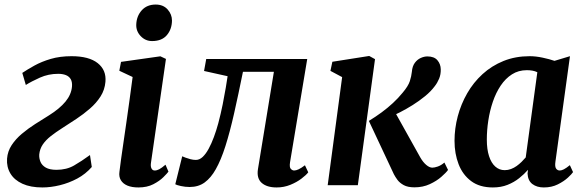

<svg xmlns="http://www.w3.org/2000/svg" viewBox="-20 -814 2565 844"><path d="M166 10Q114.5 10 78.8 -6.2Q43 -22.5 25.8 -51.2Q8.5 -80 11 -116.5Q13.5 -149 31.2 -176Q49 -203 76 -225.8Q103 -248.5 134.2 -268.5Q165.5 -288.5 195.5 -307Q242.5 -336.5 268 -367.5Q293.5 -398.5 296.5 -434Q298 -453.5 291 -465.8Q284 -478 269.8 -483.8Q255.5 -489.5 235.5 -489.5Q193 -489.5 155.5 -472.8Q118 -456 93.5 -440.5L78 -493.5Q101 -509 131.8 -526Q162.5 -543 203 -555Q243.5 -567 294.5 -567Q371 -567 409.5 -536.5Q448 -506 443.5 -454.5Q440.5 -419 422 -390Q403.5 -361 375.2 -336.5Q347 -312 315.5 -291.2Q284 -270.5 254.5 -251.5Q226 -233.5 203.5 -215.8Q181 -198 168 -178.8Q155 -159.5 152.5 -135Q151.5 -118 158 -102.5Q164.5 -87 181.5 -77.2Q198.5 -67.5 228.5 -67.5Q272.5 -67.5 305.5 -86.5Q338.5 -105.5 375.5 -132.5L383.5 -80Q356.5 -49 319.8 -29.2Q283 -9.5 243 0.2Q203 10 166 10Z M588.5 10Q559.5 10 540 1.8Q520.5 -6.5 511.2 -22Q502 -37.5 505 -58.5Q507.5 -80.5 512 -113Q516.5 -145.5 522.5 -186Q528.5 -226.5 535.2 -273.5Q542 -320.5 549 -371.5Q556 -422.5 563 -475.5L504.5 -503L512 -542L685 -566.5L709.5 -555L644 -101Q641 -83 645.8 -73.8Q650.5 -64.5 660 -64.5Q669.5 -64.5 680 -70Q690.5 -75.5 707.5 -90L720.5 -59.5Q715 -52 698.2 -35.2Q681.5 -18.5 654 -4.2Q626.5 10 588.5 10ZM648.5 -633.5Q619 -633.5 598.2 -655.5Q577.5 -677.5 579 -707Q580.5 -743.5 603.2 -768.8Q626 -794 664.5 -794Q697.5 -794 716.8 -772.5Q736 -751 736 -723.5Q735.5 -685.5 713.5 -659.5Q691.5 -633.5 648.5 -633.5Z M1255 -101Q1251.5 -78.5 1258.5 -71.5Q1265.5 -64.5 1273 -64.5Q1281.5 -64.5 1292.8 -69.8Q1304 -75 1320.5 -87.5L1335 -56.5Q1326 -44.5 1305.2 -28.8Q1284.5 -13 1256.2 -1.5Q1228 10 1196 10Q1153 10 1130.2 -10.2Q1107.5 -30.5 1114 -71L1184 -498.5H1048Q1027.5 -397 1009 -315.2Q990.5 -233.5 971 -172Q951.5 -110.5 928.5 -70Q907.5 -32.5 880 -12.2Q852.5 8 813.5 8Q794.5 8 775.2 3.8Q756 -0.5 750.5 -4L781 -127Q785 -125 795 -121.2Q805 -117.5 817.2 -114.2Q829.5 -111 841 -111Q857 -111 871 -124.2Q885 -137.5 897.2 -160Q909.5 -182.5 920.2 -211.5Q931 -240.5 939.5 -272Q950.5 -313.5 958.8 -354.5Q967 -395.5 972.5 -428.5Q978 -461.5 980.5 -479L877 -502L886.5 -554.5H1330.5Z M1420.5 0 1484 -475 1432.5 -502.5 1441 -542.5 1603 -568 1628.5 -554 1553 0ZM1802 9.5Q1772.5 9.5 1754.8 -0.2Q1737 -10 1727.2 -23.2Q1717.5 -36.5 1711.5 -48L1601.5 -282.5Q1631 -300.5 1657.5 -320Q1684 -339.5 1707.2 -361Q1730.5 -382.5 1750 -406.5Q1774.5 -435.5 1781.5 -457.2Q1788.5 -479 1790.5 -498.5Q1792.5 -523 1803.5 -537.8Q1814.5 -552.5 1829.5 -559.2Q1844.5 -566 1858.5 -566Q1888.5 -566 1902.8 -549.2Q1917 -532.5 1917.5 -509.5Q1918 -486.5 1910.2 -468Q1902.5 -449.5 1891 -435Q1874 -412 1848.2 -391Q1822.5 -370 1793.8 -352Q1765 -334 1737.8 -320.2Q1710.5 -306.5 1689.5 -297L1705 -341.5L1827.5 -122Q1839.5 -101 1853.8 -89Q1868 -77 1880.5 -77Q1890 -77 1904.5 -82Q1919 -87 1933.5 -99.5L1949.5 -67Q1941 -55 1920.2 -36.8Q1899.5 -18.5 1869.2 -4.5Q1839 9.5 1802 9.5Z M2421.5 -103Q2418.5 -81.5 2424.5 -73Q2430.5 -64.5 2440.5 -64.5Q2448.5 -64.5 2458.8 -69.8Q2469 -75 2485 -88L2499 -57.5Q2494 -49.5 2476.5 -33.2Q2459 -17 2432 -3.5Q2405 10 2370.5 10Q2340 10 2320.2 -5Q2300.5 -20 2299 -51L2301 -67.5Q2284.5 -48.5 2262.2 -30.8Q2240 -13 2211.2 -1.5Q2182.5 10 2146.5 10Q2088.5 10 2051.2 -17.8Q2014 -45.5 1996 -92Q1978 -138.5 1978 -195Q1978 -249 1992.2 -302.8Q2006.5 -356.5 2033.8 -404Q2061 -451.5 2101.2 -488.2Q2141.5 -525 2193.5 -546Q2245.5 -567 2308.5 -567Q2335 -567 2365.5 -560.5Q2396 -554 2417.5 -546.5L2485.5 -567ZM2342 -496.5Q2332 -501.5 2320.2 -503.5Q2308.5 -505.5 2296 -505.5Q2259 -505.5 2230.5 -487.2Q2202 -469 2181 -437.8Q2160 -406.5 2146.5 -366.8Q2133 -327 2126.5 -284.2Q2120 -241.5 2120 -200.5Q2120 -157.5 2129.8 -127.5Q2139.5 -97.5 2157.2 -81.8Q2175 -66 2198.5 -66Q2213 -66 2226.2 -71Q2239.5 -76 2251 -84.2Q2262.5 -92.5 2272.5 -102.2Q2282.5 -112 2291 -122Z"/></svg>

Font: Merriweather 20pt
Style: Bold Italic
Weight: 700
Italic angle: -7.8°
Version: Version 2.101